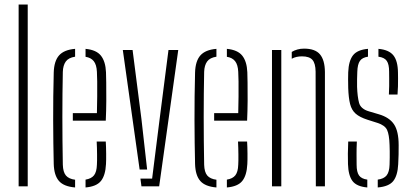

<svg xmlns="http://www.w3.org/2000/svg" viewBox="-20 -820 1816 845"><path d="M62 0V-800H102V0Z M216.5 -98Q215.5 -141 214.8 -190Q214 -239 214 -291.2Q214 -343.5 214.5 -396.8Q215 -450 216.5 -501Q218 -551.5 240 -576.2Q262 -601 310.5 -605V-570.5Q281.5 -566 269.5 -549.2Q257.5 -532.5 256.5 -504Q255.5 -458 255 -408Q254.5 -358 254.5 -305.8Q254.5 -253.5 255 -200.5Q255.5 -147.5 256.5 -95Q257.5 -62.5 270.2 -47.5Q283 -32.5 310.5 -29V5Q261 1 239.5 -23.5Q218 -48 216.5 -98ZM356.5 5V-29.5Q382 -33.5 393.8 -48.5Q405.5 -63.5 406.5 -95Q407.5 -110 407.2 -139.8Q407 -169.5 405.5 -197H445.5Q447 -174 447.2 -144Q447.5 -114 446.5 -98Q444 -48 424.2 -23.5Q404.5 1 356.5 5ZM300.5 -289V-322H406.5Q407.5 -357.5 407.8 -394.8Q408 -432 407.8 -461.8Q407.5 -491.5 406.5 -504Q405 -535.5 392.5 -551Q380 -566.5 356.5 -570V-605Q404 -600.5 424.2 -575Q444.5 -549.5 446.5 -502Q447 -491 447.5 -456.2Q448 -421.5 447.8 -376.2Q447.5 -331 445.5 -289Z M520.5 -600H563.5L602.5 -296L627.5 -74H594.5ZM598 -34H649.5L682.5 -296L721.5 -600H764.5L680.5 0H602.5Z M838.5 -98Q837.5 -141 836.8 -190Q836 -239 836 -291.2Q836 -343.5 836.5 -396.8Q837 -450 838.5 -501Q840 -551.5 862 -576.2Q884 -601 932.5 -605V-570.5Q903.5 -566 891.5 -549.2Q879.5 -532.5 878.5 -504Q877.5 -458 877 -408Q876.5 -358 876.5 -305.8Q876.5 -253.5 877 -200.5Q877.5 -147.5 878.5 -95Q879.5 -62.5 892.2 -47.5Q905 -32.5 932.5 -29V5Q883 1 861.5 -23.5Q840 -48 838.5 -98ZM978.5 5V-29.5Q1004 -33.5 1015.8 -48.5Q1027.5 -63.5 1028.5 -95Q1029.5 -110 1029.2 -139.8Q1029 -169.5 1027.5 -197H1067.5Q1069 -174 1069.2 -144Q1069.5 -114 1068.5 -98Q1066 -48 1046.2 -23.5Q1026.5 1 978.5 5ZM922.5 -289V-322H1028.5Q1029.5 -357.5 1029.8 -394.8Q1030 -432 1029.8 -461.8Q1029.5 -491.5 1028.5 -504Q1027 -535.5 1014.5 -551Q1002 -566.5 978.5 -570V-605Q1026 -600.5 1046.2 -575Q1066.5 -549.5 1068.5 -502Q1069 -491 1069.5 -456.2Q1070 -421.5 1069.8 -376.2Q1069.5 -331 1067.5 -289Z M1177 0V-600H1218V0ZM1370 0 1369 -505Q1368.5 -541 1355 -556.5Q1341.5 -572 1309 -572Q1296.5 -572 1285.2 -569.5Q1274 -567 1264 -561.5V-591.5Q1275.5 -598.5 1289 -602.2Q1302.5 -606 1318 -606Q1367 -606 1388.2 -580.8Q1409.5 -555.5 1410 -503V0Z M1511.5 -98Q1511 -122 1511 -143.8Q1511 -165.5 1512.5 -197H1550.5Q1549 -167 1549.2 -140.8Q1549.5 -114.5 1549.5 -95Q1549.5 -63 1560 -48Q1570.5 -33 1596.5 -29.5V5Q1549.5 1 1531.2 -23.5Q1513 -48 1511.5 -98ZM1642.5 5V-29.5Q1669.5 -33 1681.5 -48Q1693.5 -63 1694.5 -95Q1695 -111 1695.2 -126Q1695.5 -141 1695.2 -155Q1695 -169 1694.5 -182Q1693 -228 1683.5 -248.2Q1674 -268.5 1641.5 -279L1597.5 -293Q1563 -304 1545.2 -319.8Q1527.5 -335.5 1520.8 -362.2Q1514 -389 1512.5 -433Q1512 -456.5 1512 -470.8Q1512 -485 1512.5 -502Q1514.5 -552 1533.5 -576.5Q1552.5 -601 1599.5 -605V-570.5Q1574.5 -567 1564 -552Q1553.5 -537 1552.5 -504Q1552 -490.5 1551.5 -471.8Q1551 -453 1551.5 -438Q1553 -394.5 1560.2 -367.5Q1567.5 -340.5 1603.5 -330L1647.5 -317Q1693.5 -303.5 1714 -273Q1734.5 -242.5 1734.5 -181Q1734.5 -156.5 1734.2 -139.5Q1734 -122.5 1732.5 -97Q1730 -47.5 1710.8 -23.2Q1691.5 1 1642.5 5ZM1691.5 -404Q1692.5 -423 1692.8 -441.5Q1693 -460 1692.8 -476.2Q1692.5 -492.5 1692.5 -505Q1692.5 -537 1682.2 -552Q1672 -567 1645.5 -570.5V-605Q1691.5 -601 1711.2 -576.5Q1731 -552 1731.5 -500Q1731.5 -492.5 1731.8 -476Q1732 -459.5 1731.5 -440Q1731 -420.5 1729.5 -404Z"/></svg>

Font: Big Shoulders Stencil Text Thin
Style: Regular
Weight: 100
Designer: Patric King
Foundry: XO Type Co
Version: Version 2.001